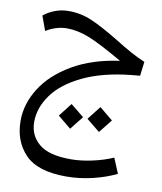

<svg xmlns="http://www.w3.org/2000/svg" viewBox="-89 -527 809 961"><g transform="rotate(10 315.0 -46.0)"><path d="M108 121Q108 189 158 231.5Q208 274 320 274Q371 274 428.5 261.5Q486 249 534 228L566 305Q513 331 446 347Q379 363 312 363Q167 363 103.5 297Q40 231 40 127Q40 41 91 -39.5Q142 -120 241 -177.5Q340 -235 478 -254Q360 -322 301.5 -345Q243 -368 189 -368Q160 -368 132.5 -359Q105 -350 83 -336L56 -410Q82 -431 114.5 -443Q147 -455 182 -455Q245 -455 300.5 -431Q356 -407 442 -355Q490 -325 525.5 -305.5Q561 -286 599 -270L590 -198L547 -194Q401 -179 302 -131Q203 -83 155.5 -16.5Q108 50 108 121ZM368 60 422 -9 490 47 436 115ZM224 69 277 1 345 56 291 124Z"/></g></svg>

Font: FiraGO Book
Style: Italic
Weight: 350
Italic angle: -8°
Designer: bBox Type GmbH
Foundry: bBox Type GmbH
Version: Version 1.001